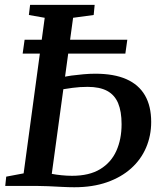

<svg xmlns="http://www.w3.org/2000/svg" viewBox="-20 -763 668 788"><path d="M285 5.5Q262.5 5.5 233.8 4Q205 2.5 177.2 1.2Q149.5 0 128 0H1.5L5.5 -38L77 -51.5L163.5 -690L98.5 -701.5L103.5 -743H368.5L364.5 -701.5L280 -690L192.5 -49.5Q210 -46 232.5 -43.8Q255 -41.5 275.5 -41.5Q346.5 -41.5 391.2 -68.8Q436 -96 457.5 -143.8Q479 -191.5 479 -253.5Q479 -305.5 464.8 -339.5Q450.5 -373.5 419.8 -390Q389 -406.5 339.5 -406.5Q308 -406.5 278 -402.5Q248 -398.5 227.5 -395L233 -445Q249.5 -449.5 273 -452.8Q296.5 -456 322.2 -458.2Q348 -460.5 371 -460.5Q448 -460.5 498.8 -438Q549.5 -415.5 575 -371.5Q600.5 -327.5 600.5 -262.5Q600.5 -206 579.5 -157Q558.5 -108 518 -71.8Q477.5 -35.5 419 -15Q360.5 5.5 285 5.5ZM73 -543 81 -600H502.5L494.5 -543Z"/></svg>

Font: Merriweather 36pt Medium
Style: Italic
Weight: 500
Italic angle: -7.8°
Version: Version 2.101